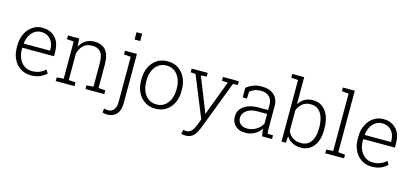

<svg xmlns="http://www.w3.org/2000/svg" viewBox="-74 -1349 4621 2148"><g transform="rotate(15 2236.0 -274.5)"><path d="M275.9 10.3Q208.5 10.3 156.2 -22.9Q104.5 -56.2 75.2 -114.3Q45.9 -172.4 45.9 -248.5V-275.4Q45.9 -351.6 75.2 -410.6Q104.5 -470.2 154.5 -504.2Q204.6 -538.1 266.1 -538.1Q331.5 -538.1 377.4 -510.3Q472.7 -452.6 472.7 -313V-263.2H106.4L105.5 -241.7Q106 -183.6 127.4 -137.2Q148.9 -91.3 187 -64.9Q225.1 -38.6 275.9 -38.6Q325.7 -38.6 363.5 -54.4Q401.4 -70.3 430.2 -97.7L455.1 -57.6Q424.3 -28.3 380.6 -9Q336.9 10.3 275.9 10.3ZM109.4 -314.9 110.4 -312H414.1V-326.7Q414.1 -373 396.5 -410.2Q378.4 -446.8 345.5 -467.8Q312.5 -488.8 266.1 -488.8Q223.6 -488.8 190.4 -466.3Q156.7 -443.8 135.5 -404.3Q114.3 -364.7 109.4 -314.9Z M781.2 -42.5V0H563.5V-42.5L643.1 -48.8V-479L563.5 -485.4V-528.3H694.8L699.7 -433.6Q725.1 -483.4 768.1 -510.7Q811 -538.1 870.6 -538.1Q956.5 -538.1 1001.5 -485.6Q1046.4 -433.1 1046.4 -321.3V-48.8L1126 -42.5V0H908.2V-42.5L987.8 -48.8V-320.8Q987.8 -412.6 954.1 -450.2Q920.4 -487.8 857.9 -487.8Q792.5 -487.8 754.4 -451.2Q716.3 -414.6 701.7 -355.5V-48.8Z M1360.8 -761.7V-677.2H1295.4V-761.7ZM1214.4 213.4Q1199.2 213.4 1186.5 210.9Q1173.8 208.5 1159.7 204.1L1166 156.7Q1173.8 159.2 1188.7 161.6Q1203.6 164.1 1214.4 164.1Q1256.3 164.1 1280 132.3Q1303.7 100.6 1303.7 43.5V-479L1224.1 -485.4V-528.3H1362.3V43.5Q1362.3 125 1323.2 169.2Q1284.2 213.4 1214.4 213.4Z M1718.8 10.3Q1647 10.3 1595.2 -23.9Q1542.5 -57.6 1513.4 -117.9Q1484.4 -178.2 1484.4 -255.9V-272Q1484.4 -349.6 1513.7 -409.7Q1542.5 -469.7 1595 -503.9Q1647.5 -538.1 1717.8 -538.1Q1789.1 -538.1 1841.3 -503.9Q1893.6 -469.7 1922.6 -409.9Q1951.7 -350.1 1951.7 -272V-255.9Q1951.7 -178.2 1922.9 -117.7Q1893.6 -57.6 1841.1 -23.7Q1788.6 10.3 1718.8 10.3ZM1718.8 -38.6Q1772.9 -38.6 1812 -67.4Q1851.1 -96.2 1872.1 -145.5Q1893.1 -194.8 1893.1 -255.9V-272Q1893.1 -333.5 1872.1 -381.8Q1851.1 -431.2 1811.8 -460Q1772.5 -488.8 1717.8 -488.8Q1663.1 -488.8 1624 -460Q1584.5 -431.2 1563.7 -381.8Q1543 -332.5 1543 -272V-255.9Q1543 -193.8 1564 -145.5Q1584.5 -96.7 1623.8 -67.6Q1663.1 -38.6 1718.8 -38.6Z M2120.6 213.4Q2110.4 213.4 2095.9 211.2Q2081.5 209 2074.2 207L2081.1 158.7Q2087.9 159.7 2100.3 160.9Q2112.8 162.1 2118.7 162.1Q2156.7 162.1 2179.2 137Q2201.7 111.8 2220.2 65.4L2247.6 -6.3L2053.7 -481.9L1996.6 -485.4V-528.3H2182.6V-485.4L2115.7 -481L2251.5 -140.1L2273.4 -80.1H2276.4L2427.2 -481L2358.4 -485.4V-528.3H2543V-485.4L2486.8 -481.9L2270 85Q2255.9 120.6 2236.8 151.4Q2218.3 180.7 2190.4 197Q2162.6 213.4 2120.6 213.4Z M2761.7 10.3Q2686.5 10.3 2644 -29.8Q2601.6 -69.8 2601.6 -138.2Q2601.6 -187 2629.9 -224.1Q2658.2 -260.7 2710.2 -281.2Q2762.2 -301.8 2833.5 -301.8H2942.9V-362.3Q2942.9 -419.4 2908.9 -454.3Q2875 -489.3 2806.6 -489.3Q2768.1 -489.3 2737.5 -476.8Q2707 -464.4 2684.6 -445.3L2679.7 -364.7H2631.3V-475.1Q2665.5 -504.4 2709 -521.2Q2752.4 -538.1 2807.6 -538.1Q2900.9 -538.1 2951.2 -491.2Q3001.5 -444.3 3001.5 -361.3V-106.4Q3001.5 -90.8 3002.4 -75.4Q3003.4 -60.1 3005.9 -44.9L3068.8 -42.5V0H2953.6Q2947.8 -28.8 2945.6 -46.4Q2943.4 -64 2942.9 -85.9Q2914.1 -43.5 2866.7 -16.6Q2819.3 10.3 2761.7 10.3ZM2768.6 -41Q2822.8 -41 2871.3 -69.6Q2919.9 -98.1 2942.9 -145.5V-256.8H2833Q2752 -256.8 2706.1 -221.9Q2660.2 -187 2660.2 -136.2Q2660.2 -93.8 2689.5 -67.4Q2718.8 -41 2768.6 -41Z M3403.3 10.3Q3345.2 10.3 3303 -12.7Q3260.7 -35.6 3234.9 -76.7L3229 0H3178.7V-712.4L3099.1 -718.8V-761.7H3237.3V-447.8Q3263.2 -490.2 3304.4 -514.2Q3345.7 -538.1 3402.3 -538.1Q3466.3 -538.1 3511.2 -503.9Q3605 -432.6 3605 -259.8V-249.5Q3605 -169.4 3581.1 -112.3Q3557.1 -54.2 3511.7 -22Q3466.3 10.3 3403.3 10.3ZM3392.1 -40Q3468.3 -40 3507.1 -96.9Q3545.9 -153.8 3545.9 -249.5V-259.8Q3545.9 -326.7 3528.8 -378.9Q3511.2 -430.2 3476.8 -459Q3442.4 -487.8 3391.1 -487.8Q3329.1 -487.8 3292.2 -456.8Q3255.4 -425.8 3237.3 -378.4V-140.1Q3255.9 -94.2 3294.9 -67.1Q3334 -40 3392.1 -40Z M3902.8 -42.5V0H3685.1V-42.5L3764.6 -48.8V-712.4L3685.1 -718.8V-761.7H3823.2V-48.8Z M4224.6 10.3Q4157.2 10.3 4105 -22.9Q4053.2 -56.2 4023.9 -114.3Q3994.6 -172.4 3994.6 -248.5V-275.4Q3994.6 -351.6 4023.9 -410.6Q4053.2 -470.2 4103.3 -504.2Q4153.3 -538.1 4214.8 -538.1Q4280.3 -538.1 4326.2 -510.3Q4421.4 -452.6 4421.4 -313V-263.2H4055.2L4054.2 -241.7Q4054.7 -183.6 4076.2 -137.2Q4097.7 -91.3 4135.7 -64.9Q4173.8 -38.6 4224.6 -38.6Q4274.4 -38.6 4312.3 -54.4Q4350.1 -70.3 4378.9 -97.7L4403.8 -57.6Q4373 -28.3 4329.3 -9Q4285.6 10.3 4224.6 10.3ZM4058.1 -314.9 4059.1 -312H4362.8V-326.7Q4362.8 -373 4345.2 -410.2Q4327.1 -446.8 4294.2 -467.8Q4261.2 -488.8 4214.8 -488.8Q4172.4 -488.8 4139.2 -466.3Q4105.5 -443.8 4084.2 -404.3Q4063 -364.7 4058.1 -314.9Z"/></g></svg>

Font: Battambang Light
Style: Regular
Weight: 300
Designer: Danh Hong
Version: Version 8.002; ttfautohint (v1.8.3)